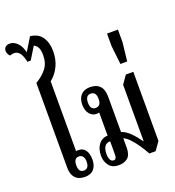

<svg xmlns="http://www.w3.org/2000/svg" viewBox="-199 -1156 1187 1303"><g transform="rotate(-20 394.0 -504.5)"><path d="M192 6Q146 6 122.5 -20Q99 -46 99 -93V-706Q148 -735 177.5 -772.5Q207 -810 207 -869Q207 -905 196.5 -924Q186 -943 169 -950L115 -862H91Q74 -948 26 -948Q10 -948 -5 -942Q-15 -951 -19 -961.5Q-23 -972 -23 -981Q-23 -998 -12 -1008.5Q-1 -1019 20 -1019Q50 -1019 74.5 -993.5Q99 -968 109 -924L167 -1019Q226 -1012 253 -971.5Q280 -931 280 -870Q280 -810 257 -762.5Q234 -715 194 -683V-179Q201 -181 214 -180Q244 -180 261.5 -155.5Q279 -131 279 -88Q279 -45 257 -19.5Q235 6 192 6ZM198 -37Q237 -37 237 -88Q237 -111 227.5 -125Q218 -139 198 -139Q179 -139 170.5 -125Q162 -111 162 -88Q162 -65 170.5 -51Q179 -37 198 -37Z M435 10Q388 10 365 -20Q342 -50 342 -91Q342 -141 366 -172.5Q390 -204 431 -205V-372Q423 -369 412 -369Q382 -369 361.5 -393.5Q341 -418 341 -461Q341 -504 364 -529.5Q387 -555 430 -555Q476 -555 500.5 -529.5Q525 -504 525 -451V-197Q557 -187 588 -156Q619 -125 646 -86H648V-493L689 -552H743V-53L701 6H656Q638 -27 616 -59.5Q594 -92 571 -116.5Q548 -141 525 -152V-85Q525 -32 500 -11Q475 10 435 10ZM420 -409Q459 -409 459 -460Q459 -512 420 -512Q382 -512 382 -460Q382 -409 420 -409ZM413 -33Q434 -33 434 -65V-163Q381 -163 381 -89Q381 -65 389 -49Q397 -33 413 -33Z M679 -632 664 -767V-857H743V-767L728 -632Z"/></g></svg>

Font: Noto Serif Thai ExtraCondensed Medium
Style: Regular
Weight: 500
Width: 2
Designer: Monotype Design Team
Foundry: Monotype Imaging Inc.
Version: Version 2.002; ttfautohint (v1.8.4.7-5d5b)